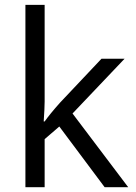

<svg xmlns="http://www.w3.org/2000/svg" viewBox="-20 -780 565 800"><path d="M162.1 -273.9C164.6 -311.5 166 -338.9 166 -356.9V-759.8H85.9V0H166V-200.2L227.1 -252.9L416 0H514.2L282.2 -307.1L499 -535.2H402.8L230 -352.1C201.2 -319.8 180.2 -293.9 166 -273.9Z"/></svg>

Font: Open Sans
Style: Regular
Weight: 400
Foundry: Ascender Corporation
Version: Version 1.100;PS 001.100;hotconv 1.0.88;makeotf.lib2.5.64775